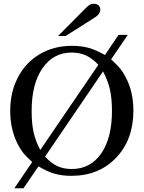

<svg xmlns="http://www.w3.org/2000/svg" viewBox="-20 -919 762 1019"><path d="M658.2 -733.9 569.8 -604Q601.6 -574.7 617.2 -555.9Q632.8 -537.1 646 -511.2Q688 -433.6 688 -332Q688 -178.2 596.4 -82Q504.9 14.2 358.9 14.2Q308.6 14.2 269.5 2.9Q230.5 -8.3 184.1 -36.1L105 80.1H56.2L150.9 -59.1Q119.6 -87.4 104.2 -106.4Q88.9 -125.5 75.2 -151.9Q34.2 -231 34.2 -330.1Q34.2 -430.7 75.7 -509.5Q117.2 -588.4 191.9 -632.1Q266.6 -675.8 361.8 -675.8Q411.1 -675.8 450.2 -665Q489.3 -654.3 537.1 -627L608.9 -733.9ZM526.9 -540 219.2 -87.9Q251.5 -52.7 284.4 -37.4Q317.4 -22 360.8 -22Q460 -22 517.1 -104.5Q574.2 -187 574.2 -330.1Q574.2 -396.5 563.5 -443.8Q552.7 -491.2 526.9 -540ZM193.8 -123 502 -575.2Q468.8 -609.9 435.8 -625Q402.8 -640.1 360.8 -640.1Q262.7 -640.1 205.3 -556.6Q147.9 -473.1 147.9 -330.1Q147.9 -263.7 158.2 -217.3Q168.5 -170.9 193.8 -123ZM328.1 -728H288.1L435.1 -876Q448.7 -889.6 457.3 -894.3Q465.8 -898.9 477.1 -898.9Q493.7 -898.9 502.9 -890.6Q512.2 -882.3 512.2 -867.2Q512.2 -844.2 481.9 -825.2Z"/></svg>

Font: Accordance
Style: Regular
Weight: 400
Version: Version 1.1 (build May 11, 2018) Miklal Software Solutions, 